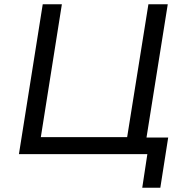

<svg xmlns="http://www.w3.org/2000/svg" viewBox="-20 -725 873 903"><path d="M649 158 673 0H69L181 -705H271L172 -80H578L678 -705H769L669 -78H771L734 158Z"/></svg>

Font: Nunito Sans 7pt
Style: Italic
Weight: 400
Italic angle: -9°
Designer: Vernon Adams
Foundry: Vernon Adams
Version: Version 3.101;gftools[0.9.27]